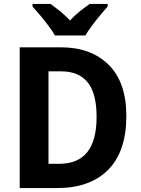

<svg xmlns="http://www.w3.org/2000/svg" viewBox="-20 -954 714 974"><path d="M621 -366Q621 -186 529 -93Q437 0 270 0H80V-714H288Q442 -714 531.5 -625Q621 -536 621 -366ZM470 -361Q470 -481 424.5 -536.5Q379 -592 292 -592H226V-123H279Q376 -123 423 -182.5Q470 -242 470 -361ZM259 -774Q247 -795 226.5 -822.5Q206 -850 184 -876Q162 -902 145 -921V-934H237Q259 -918 285 -897Q311 -876 335 -850Q360 -877 386 -897.5Q412 -918 435 -934H526V-921Q510 -903 488 -876.5Q466 -850 446 -823Q426 -796 413 -774Z"/></svg>

Font: Noto Sans Ethiopic SemiCondensed
Style: Bold
Weight: 700
Width: 4
Designer: Monotype Design Team
Foundry: Monotype Imaging Inc.
Version: Version 2.102; ttfautohint (v1.8.4.7-5d5b)